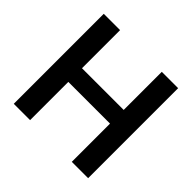

<svg xmlns="http://www.w3.org/2000/svg" viewBox="-176 -912 1097 1097"><g transform="rotate(45 372.0 -363.5)"><path d="M71.7 -727.3H203.5V-419.4H540.5V-727.3H672.6V0H540.5V-308.9H203.5V0H71.7Z"/></g></svg>

Font: Interop SemBd
Style: Regular
Weight: 600
Designer: Rasmus Andersson, Google, Jang Haemin
Foundry: jhaemin
Version: Version 1.008